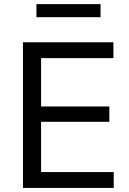

<svg xmlns="http://www.w3.org/2000/svg" viewBox="-20 -920 633 940"><path d="M92.4 0Q92.4 -59.5 92.4 -114.6Q92.4 -169.7 92.4 -235.6V-475Q92.4 -541.7 92.4 -597.5Q92.4 -653.4 92.4 -713H535.3V-635.4Q485.4 -635.4 428.1 -635.4Q370.9 -635.4 293.2 -635.4H131.1L181.1 -699.8Q181.1 -640.2 181.1 -584.4Q181.1 -528.5 181.1 -461.8V-249.2Q181.1 -183.6 181.1 -128.3Q181.1 -73.1 181.1 -13.6L135.9 -77.6H300.8Q366.3 -77.6 424.6 -77.6Q482.8 -77.6 536.7 -77.6V0ZM161.4 -323.7V-398.9H299.8Q369.1 -398.9 419 -398.9Q468.9 -398.9 515.3 -398.9V-323.7Q466.5 -323.7 416.6 -323.7Q366.8 -323.7 299.3 -323.7ZM158.4 -835.7V-899.9Q193.8 -899.9 233.3 -899.9Q272.7 -899.9 315.3 -899.9Q358.3 -899.9 397.6 -899.9Q436.8 -899.9 472.3 -899.9V-835.7Q436.8 -835.7 397.6 -835.7Q358.3 -835.7 315.3 -835.7Q272.7 -835.7 233.3 -835.7Q193.8 -835.7 158.4 -835.7Z"/></svg>

Font: Commissioner Thin
Style: Regular
Weight: 100
Designer: Kostas Bartsokas
Foundry: Kostas Bartsokas
Version: Version 1.001;gftools[0.9.23]